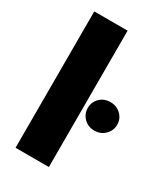

<svg xmlns="http://www.w3.org/2000/svg" viewBox="-181 -799 761 878"><g transform="rotate(30 200.0 -360.0)"><path d="M50 0V-720H226V0ZM322 -248Q289 -248 267 -270Q245 -292 245 -323Q245 -355 267 -376.5Q289 -398 322 -398Q355 -398 377.5 -376.5Q400 -355 400 -323Q400 -292 377.5 -270Q355 -248 322 -248Z"/></g></svg>

Font: Albert Sans Black
Style: Regular
Weight: 900
Designer: Andreas Rasmussen
Foundry: a.Foundry
Version: Version 1.025